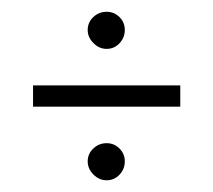

<svg xmlns="http://www.w3.org/2000/svg" viewBox="-20 -395 361 326"><path d="M161.1 -375Q173.8 -375 182.9 -366Q191.9 -356.9 191.9 -344.2Q191.9 -331.1 182.9 -321.5Q173.8 -312 161.1 -312Q148.4 -312 138.7 -321.8Q128.9 -331.5 128.9 -344.2Q128.9 -356.9 138.4 -366Q147.9 -375 161.1 -375ZM161.1 -151.9Q173.8 -151.9 182.9 -142.8Q191.9 -133.8 191.9 -121.1Q191.9 -107.9 182.9 -98.4Q173.8 -88.9 161.1 -88.9Q148.4 -88.9 138.7 -98.6Q128.9 -108.4 128.9 -121.1Q128.9 -133.8 138.4 -142.8Q147.9 -151.9 161.1 -151.9ZM286.1 -213.9H36.1V-250H286.1Z"/></svg>

Font: RawengulkPcs
Style: Regular
Weight: 400
Version: Version 0.92